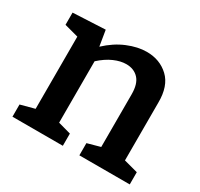

<svg xmlns="http://www.w3.org/2000/svg" viewBox="-120 -694 880 845"><g transform="rotate(30 320.0 -271.5)"><path d="M32 0V-62L103 -81V-448L32 -467V-529L196 -537L209 -458Q255 -501 306 -522Q357 -543 402 -543Q469 -543 513.5 -501Q558 -459 557 -374V-81L628 -62V0H372V-62L437 -80V-348Q437 -401 413.5 -426Q390 -451 351 -451Q322 -451 289 -436.5Q256 -422 223 -392V-80L288 -62V0Z"/></g></svg>

Font: Bitter SemiBold
Style: Regular
Weight: 600
Designer: Sol Matas, and Bitter project Authors
Foundry: Sol Matas
Version: Version 2.001